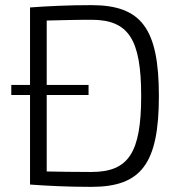

<svg xmlns="http://www.w3.org/2000/svg" viewBox="-20 -719 706 748"><path d="M97 -388H24V-349H97V0C167 5 244 9 336 9C530 9 599 -81 599 -345C599 -609 530 -699 336 -699C244 -699 166 -695 97 -690ZM162 -349H325V-388H162V-639C214 -640 269 -642 336 -642C481 -642 530 -566 530 -345C530 -124 481 -49 336 -49C269 -49 212 -50 162 -51Z"/></svg>

Font: SnT
Style: Regular
Weight: 300
Designer: Natanael Gama
Version: Version 1.001;PS 001.001;hotconv 1.0.70;makeotf.lib2.5.58329